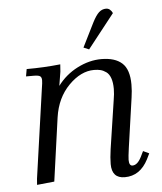

<svg xmlns="http://www.w3.org/2000/svg" viewBox="-49 -686 620 736"><g transform="rotate(-5 261.0 -318.0)"><path d="M58.1 -411.1 63 -439Q129.9 -439 192.9 -445.8L190.9 -418L182.1 -363.8Q212.4 -404.8 258.5 -428.5Q304.7 -452.1 351.1 -452.1Q403.8 -452.1 430.9 -427.5Q458 -402.8 458 -345.2Q458 -320.3 454.1 -294.9L426.8 -104Q421.9 -68.8 421.9 -58.1Q421.9 -35.2 435.1 -35.2Q454.1 -35.2 469.2 -64.9L480 -86.9L502.9 -76.2L492.2 -54.2Q460.9 6.8 401.9 6.8Q352.1 6.8 352.1 -47.9Q352.1 -71.8 356.9 -105L384.8 -290Q389.2 -315.4 389.2 -334Q389.2 -358.9 383.3 -375.5Q377.4 -392.1 366.5 -399.9Q355.5 -407.7 344.7 -410.4Q334 -413.1 319.8 -413.1Q269 -413.1 222.4 -366Q175.8 -318.8 165 -244.1L130.9 0L64 6.8L65.9 -17.1L115.2 -363.8Q118.2 -380.9 118.2 -391.1Q118.2 -402.8 111.8 -407Q105.5 -411.1 87.9 -411.1ZM287.1 -502 333 -594.2Q346.7 -621.1 358.6 -632.1Q370.6 -643.1 386.2 -643.1Q401.9 -643.1 411.1 -624L308.1 -493.2Z"/></g></svg>

Font: Dihjauti
Style: Italic
Weight: 400
Italic angle: -9°
Designer: T. Christopher White
Version: Version 3.0.0